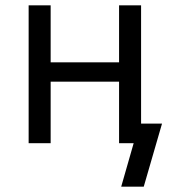

<svg xmlns="http://www.w3.org/2000/svg" viewBox="-20 -540 640 724"><path d="M437 164 484 0H429V-232H171V0H88V-520H171V-305H429V-520H512V-74H591L522 164Z"/></svg>

Font: Nova
Style: Regular
Weight: 400
Monospace: yes
Designer: Belleve Invis
Foundry: Belleve Invis
Version: Version 24.1.4; ttfautohint (v1.8.4)